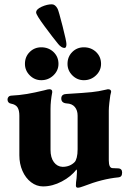

<svg xmlns="http://www.w3.org/2000/svg" viewBox="-20 -852 596 893"><path d="M333 11Q333 -4 336 -22L338 -52Q338 -62 336 -64Q311 -31 267.5 -8Q224 15 180 15Q150 15 124.5 -4.5Q99 -24 84.5 -57Q70 -90 70 -130V-314Q70 -339 61.5 -352.5Q53 -366 31 -370Q24 -371 19.5 -376Q15 -381 15 -389Q15 -396 19 -401Q23 -406 30 -407Q70 -409 105.5 -415Q141 -421 186 -432Q203 -437 210 -437Q224 -437 223 -423Q215 -382 215 -346V-155Q215 -119 230.5 -98Q246 -77 271 -76Q305 -76 327 -98Q333 -104 337 -119.5Q341 -135 341 -158V-314Q341 -339 328 -354.5Q315 -370 290 -371Q265 -373 265 -394Q265 -405 272 -410Q279 -415 290 -415Q373 -420 406.5 -423.5Q440 -427 468 -434Q480 -437 482 -437Q497 -437 497 -425Q497 -422 493 -408Q491 -396 488.5 -373.5Q486 -351 486 -338V-106Q486 -70 504 -70L528 -69Q538 -69 543 -64Q548 -59 548 -50Q548 -39 544 -33.5Q540 -28 530 -27Q456 -20 369 14Q351 21 342 21Q333 21 333 11ZM96 -555Q96 -588 118 -610Q140 -632 172 -632Q206 -632 229 -610Q252 -588 252 -555Q252 -524 228.5 -501.5Q205 -479 172 -479Q141 -479 118.5 -501.5Q96 -524 96 -555ZM294 -555Q294 -588 316 -610Q338 -632 370 -632Q404 -632 427 -610Q450 -588 450 -555Q450 -524 426.5 -501.5Q403 -479 370 -479Q339 -479 316.5 -501.5Q294 -524 294 -555ZM251 -647Q227 -676 187.5 -729.5Q148 -783 148 -794Q148 -809 173.5 -820.5Q199 -832 221 -832Q237 -832 248 -811Q253 -801 271 -730.5Q289 -660 289 -647Q289 -629 280 -629Q266 -629 251 -647Z"/></svg>

Font: EB Garamond ExtraBold
Style: Regular
Weight: 800
Designer: Georg Duffner and Octavio Pardo
Foundry: Georg Duffner
Version: Version 1.000